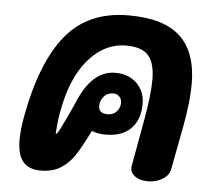

<svg xmlns="http://www.w3.org/2000/svg" viewBox="-46 -652 819 704"><g transform="rotate(5 363.0 -300.0)"><path d="M459 -51 490 -223Q507 -317 507 -372Q507 -434 482.5 -461.5Q458 -489 400 -489Q327 -489 270 -429Q213 -369 188 -262Q175 -208 172 -157L171 -149Q171 -134 186 -163Q201 -192 228 -251Q241 -282 243 -285Q291 -386 370 -386Q419 -386 449 -356.5Q479 -327 479 -281Q479 -222 446 -189.5Q413 -157 354 -157Q336 -157 320.5 -160.5Q305 -164 303 -167Q272 -105 252.5 -75Q233 -45 203 -25Q173 -5 127 -5Q84 -5 62.5 -30.5Q41 -56 41 -111Q41 -148 50 -197Q87 -399 169.5 -499.5Q252 -600 400 -600Q531 -600 591.5 -542.5Q652 -485 652 -369Q652 -306 635 -213L604 -51Q600 -29 576.5 -14.5Q553 0 522 0Q492 0 473.5 -14.5Q455 -29 459 -51ZM400 -278Q400 -292 391 -301Q382 -310 369 -310Q347 -310 334 -294.5Q321 -279 321 -260Q321 -232 355 -232Q375 -232 387.5 -246Q400 -260 400 -278Z"/></g></svg>

Font: Mali
Style: Bold Italic
Weight: 700
Italic angle: -10°
Version: Version 1.000; ttfautohint (v1.6)